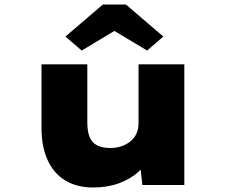

<svg xmlns="http://www.w3.org/2000/svg" viewBox="-20 -820 1012 851"><path d="M393 11Q322 11 271 -19Q220 -49 192 -108.5Q164 -168 164 -253V-535H367V-278Q367 -238 377 -213Q387 -188 410 -176Q433 -164 469 -164Q495 -164 517.5 -171.5Q540 -179 557.5 -193Q575 -207 584.5 -227.5Q594 -248 594 -273V-535H797V0H611L599 -108L637 -120Q626 -88 592.5 -57.5Q559 -27 508 -8Q457 11 393 11ZM342 -596 270 -658 436 -800H538L704 -658L632 -596L472 -692H502Z"/></svg>

Font: Lexend Tera Black
Style: Regular
Weight: 900
Version: Version 1.007